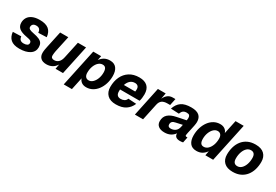

<svg xmlns="http://www.w3.org/2000/svg" viewBox="60 -1807 4389 3053"><g transform="rotate(30 2254.0 -280.0)"><path d="M241 12Q134 12 81 -35Q28 -82 20 -169L172 -174Q177 -133 198 -113.5Q219 -94 260 -94Q299 -94 322.5 -107.5Q346 -121 346 -149Q346 -174 327.5 -187Q309 -200 248 -210Q151 -227 107 -263.5Q63 -300 63 -364Q63 -416 88 -457.5Q113 -499 166 -523.5Q219 -548 301 -548Q410 -548 465.5 -502.5Q521 -457 530 -364L378 -358Q375 -402 354.5 -422Q334 -442 295 -442Q256 -442 237 -423.5Q218 -405 218 -376Q218 -351 239.5 -337.5Q261 -324 313 -314Q385 -301 426 -282Q467 -263 484 -234Q501 -205 501 -163Q501 -79 430.5 -33.5Q360 12 241 12Z M736 12Q668 12 632 -22.5Q596 -57 596 -116Q596 -146 601 -176Q606 -206 612 -233L677 -536H827L764 -244Q761 -225 757.5 -203.5Q754 -182 754 -161Q754 -107 812 -107Q860 -107 892.5 -138.5Q925 -170 938 -233L1003 -536H1153L1039 0H902L918 -87Q856 12 736 12Z M1139 150 1285 -536H1430L1414 -455Q1444 -499 1487.5 -523.5Q1531 -548 1589 -548Q1670 -548 1709.5 -496Q1749 -444 1749 -354Q1749 -278 1728 -211.5Q1707 -145 1669 -94.5Q1631 -44 1580 -16Q1529 12 1468 12Q1417 12 1383 -12Q1349 -36 1337 -76L1289 150ZM1448 -103Q1489 -103 1522 -134.5Q1555 -166 1574.5 -217Q1594 -268 1594 -329Q1594 -380 1576.5 -406.5Q1559 -433 1520 -433Q1478 -433 1444 -402Q1410 -371 1390 -318.5Q1370 -266 1370 -200Q1370 -153 1391 -128Q1412 -103 1448 -103Z M2012 12Q1908 12 1854 -42Q1800 -96 1800 -187Q1800 -291 1838 -372.5Q1876 -454 1949.5 -501Q2023 -548 2128 -548Q2227 -548 2279 -499Q2331 -450 2331 -353Q2331 -319 2326.5 -286Q2322 -253 2314 -228H1955Q1954 -212 1954 -195Q1954 -146 1975.5 -124Q1997 -102 2037 -102Q2075 -102 2103.5 -118Q2132 -134 2143 -167L2292 -158Q2259 -78 2191 -33Q2123 12 2012 12ZM2110 -437Q2060 -437 2025 -406Q1990 -375 1972 -320H2180Q2182 -328 2183 -338.5Q2184 -349 2184 -363Q2184 -400 2164.5 -418.5Q2145 -437 2110 -437Z M2359 0 2472 -536H2615L2595 -428Q2623 -484 2659.5 -510Q2696 -536 2746 -536H2794L2768 -412H2719Q2656 -412 2620.5 -386.5Q2585 -361 2573 -301L2509 0Z M3089 -69Q3089 -74 3089 -78Q3061 -37 3015 -12.5Q2969 12 2905 12Q2833 12 2793 -19.5Q2753 -51 2753 -110Q2753 -189 2803.5 -234.5Q2854 -280 2952 -299L3118 -333Q3121 -347 3122 -359Q3123 -371 3123 -379Q3123 -408 3109.5 -423.5Q3096 -439 3059 -439Q3018 -439 2994.5 -420.5Q2971 -402 2957 -362L2808 -369Q2838 -460 2901 -504Q2964 -548 3082 -548Q3180 -548 3227 -508Q3274 -468 3274 -391Q3274 -365 3266.5 -325.5Q3259 -286 3249.5 -244Q3240 -202 3232.5 -168.5Q3225 -135 3225 -124Q3225 -111 3231.5 -107Q3238 -103 3250 -103H3265L3244 0Q3236 2 3219.5 4Q3203 6 3188 6Q3138 6 3113.5 -14Q3089 -34 3089 -69ZM2908 -139Q2908 -91 2961 -91Q3009 -91 3045 -117Q3081 -143 3093 -199Q3094 -207 3096.5 -217.5Q3099 -228 3101 -240L2983 -214Q2945 -207 2926.5 -189.5Q2908 -172 2908 -139Z M3492 12Q3411 12 3371.5 -40Q3332 -92 3332 -182Q3332 -258 3353 -324.5Q3374 -391 3411.5 -441.5Q3449 -492 3500.5 -520Q3552 -548 3613 -548Q3664 -548 3698 -524Q3732 -500 3744 -460L3797 -710H3947L3796 0H3653L3668 -83Q3638 -38 3594.5 -13Q3551 12 3492 12ZM3561 -103Q3603 -103 3636.5 -134Q3670 -165 3690 -217.5Q3710 -270 3710 -336Q3710 -383 3689.5 -408Q3669 -433 3633 -433Q3592 -433 3559 -401.5Q3526 -370 3506.5 -319Q3487 -268 3487 -207Q3487 -156 3504.5 -129.5Q3522 -103 3561 -103Z M4158 12Q4053 12 3998.5 -40Q3944 -92 3944 -184Q3944 -257 3963 -323Q3982 -389 4021.5 -439.5Q4061 -490 4121 -519Q4181 -548 4263 -548Q4369 -548 4423 -495.5Q4477 -443 4477 -352Q4477 -278 4458 -212.5Q4439 -147 4399.5 -96.5Q4360 -46 4300 -17Q4240 12 4158 12ZM4178 -103Q4221 -103 4253.5 -134Q4286 -165 4304.5 -217Q4323 -269 4323 -333Q4323 -433 4243 -433Q4200 -433 4167.5 -402Q4135 -371 4116.5 -318.5Q4098 -266 4098 -202Q4098 -103 4178 -103Z"/></g></svg>

Font: Geist
Style: Bold Italic
Weight: 700
Italic angle: -12°
Designer: Basement.studio, Andrés Briganti, Mateo Zaragoza
Foundry: Basement.studio, Vercel, Andrés Briganti, Guido Ferreyra, Mateo Zaragoza
Version: Version 1.500; ttfautohint (v1.8.4.7-5d5b)